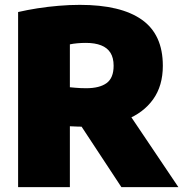

<svg xmlns="http://www.w3.org/2000/svg" viewBox="-20 -770 754 790"><path d="M54.5 0V-720.5Q91.5 -729 134.2 -735.8Q177 -742.5 221.5 -746.2Q266 -750 308.5 -750Q477 -750 563.5 -689Q650 -628 650 -499.5Q650 -417 610 -361.2Q570 -305.5 498 -277Q426 -248.5 329.5 -248.5Q313.5 -248.5 298.5 -249.2Q283.5 -250 267.5 -250.5V0ZM479.5 0 257 -338H486.5L714 0ZM334.5 -407Q389.5 -407 418.5 -428Q447.5 -449 447.5 -499.5Q447.5 -532 434.5 -552.8Q421.5 -573.5 396 -583.5Q370.5 -593.5 333.5 -593.5Q315.5 -593.5 298.8 -592Q282 -590.5 267.5 -587.5V-411Q278.5 -410 289.5 -409Q300.5 -408 311.8 -407.5Q323 -407 334.5 -407Z"/></svg>

Font: Encode Sans Condensed Thin Black
Style: Regular
Weight: 900
Version: Version 3.002